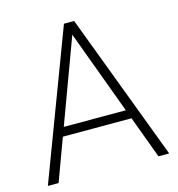

<svg xmlns="http://www.w3.org/2000/svg" viewBox="-106 -803 828 895"><g transform="rotate(-15 308.0 -355.5)"><path d="M66.9 0H15.1L283.2 -710.9H320.3L316.4 -675.3ZM298.8 -675.3 295.4 -710.9H332.5L600.6 0H548.8ZM494.6 -203.6H124V-246.6H494.6Z"/></g></svg>

Font: Heebo ExtraLight
Style: Regular
Weight: 250
Designer: Oded Ezer
Foundry: Ezer Type House
Version: Version 3.100